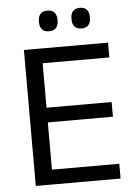

<svg xmlns="http://www.w3.org/2000/svg" viewBox="-56 -856 635 899"><g transform="rotate(-5 261.5 -406.5)"><path d="M157.5 0H75.5V-639H157.5ZM474 0H100V-69.5H474ZM463.5 -291.5H122.5V-360.5H463.5ZM471 -569.5H99.5V-639H471ZM200.5 -716Q179 -716 168 -728.2Q157 -740.5 157 -763V-766.5Q157 -789 168 -801Q179 -813 200.5 -813Q223 -813 233.8 -801Q244.5 -789 244.5 -766.5V-763Q244.5 -740.5 233.8 -728.2Q223 -716 200.5 -716ZM353.5 -716Q331.5 -716 320.8 -728.2Q310 -740.5 310 -763V-766.5Q310 -789 320.8 -801Q331.5 -813 353.5 -813Q375 -813 385.8 -801Q396.5 -789 396.5 -766.5V-763Q396.5 -740.5 385.8 -728.2Q375 -716 353.5 -716Z"/></g></svg>

Font: Anek Malayalam Medium
Style: Regular
Weight: 400
Version: Version 1.003